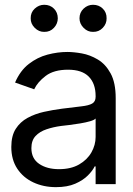

<svg xmlns="http://www.w3.org/2000/svg" viewBox="-20 -770 558 803"><path d="M213.9 12.7Q162.1 12.7 119.6 -7.1Q77.1 -26.9 52.2 -64.5Q27.3 -102.1 27.3 -155.3Q27.3 -202.1 45.9 -231.2Q64.5 -260.3 95.5 -277.1Q126.5 -293.9 163.8 -302.2Q201.2 -310.5 239.3 -315.4Q289.1 -321.8 320.1 -325.2Q351.1 -328.6 365.5 -336.9Q379.9 -345.2 379.9 -365.2V-368.2Q379.9 -420.4 351.3 -449.5Q322.8 -478.5 264.6 -478.5Q205.1 -478.5 170.9 -452.4Q136.7 -426.3 123 -396.5L43 -424.8Q64.5 -474.6 100.3 -502.4Q136.2 -530.3 178.5 -541.5Q220.7 -552.7 261.7 -552.7Q288.1 -552.7 322.3 -546.6Q356.4 -540.5 388.9 -521.2Q421.4 -502 442.6 -463.1Q463.9 -424.3 463.9 -359.4V0H379.9V-74.2H376Q367.7 -56.6 347.7 -36.4Q327.6 -16.1 294.7 -1.7Q261.7 12.7 213.9 12.7ZM226.6 -62.5Q276.4 -62.5 310.5 -82Q344.7 -101.6 362.3 -132.6Q379.9 -163.6 379.9 -197.3V-274.4Q374.5 -268.1 356.7 -262.9Q338.9 -257.8 315.7 -253.9Q292.5 -250 270.5 -247.3Q248.5 -244.6 235.4 -243.2Q202.6 -238.8 174.3 -229.2Q146 -219.7 128.7 -201.2Q111.3 -182.6 111.3 -150.4Q111.3 -106.9 143.8 -84.7Q176.3 -62.5 226.6 -62.5ZM165 -636.7Q142.6 -636.2 125.2 -653.6Q107.9 -670.9 108.4 -693.4Q107.9 -717.8 125.2 -733.9Q142.6 -750 165 -750Q189.5 -750 205.6 -733.9Q221.7 -717.8 221.7 -693.4Q221.7 -670.9 205.6 -653.6Q189.5 -636.2 165 -636.7ZM369.1 -636.7Q346.7 -636.2 329.6 -653.6Q312.5 -670.9 312.5 -693.4Q312.5 -717.8 329.6 -733.9Q346.7 -750 369.1 -750Q393.6 -750 409.9 -733.9Q426.3 -717.8 425.8 -693.4Q426.3 -670.9 409.9 -653.6Q393.6 -636.2 369.1 -636.7Z"/></svg>

Font: Inter Tight
Style: Regular
Weight: 400
Designer: Rasmus Andersson
Foundry: rsms
Version: Version 3.002